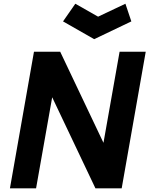

<svg xmlns="http://www.w3.org/2000/svg" viewBox="-20 -1034 820 1054"><path d="M326 -916.5 393.5 -1013.5 518.5 -942.5 668.5 -1013.5 701 -916.5 497 -819ZM548 -250 636.5 -750H780L648 0H504L266.5 -500L178 0H34.5L166.5 -750H310.5Z"/></svg>

Font: Russisch Sans ExtraBold
Style: Italic
Weight: 800
Width: 4
Italic angle: -10°
Designer: Michael Sharanda (font) & Cristiano Sobral (main changes)
Foundry: Michael Sharanda
Version: Version 2.00;September 8, 2020;FontCreator 13.0.0.2681 64-bi